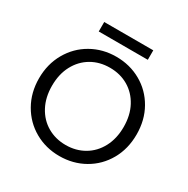

<svg xmlns="http://www.w3.org/2000/svg" viewBox="-190 -1020 1166 1193"><g transform="rotate(30 393.0 -423.5)"><path d="M393 7Q296 7 216 -38.5Q136 -84 89.5 -165.5Q43 -247 43 -349Q43 -451 89.5 -532.5Q136 -614 216 -659.5Q296 -705 393 -705Q491 -705 571 -659.5Q651 -614 697 -533Q743 -452 743 -349Q743 -246 697 -165Q651 -84 571 -38.5Q491 7 393 7ZM393 -72Q466 -72 524.5 -106Q583 -140 616.5 -203Q650 -266 650 -349Q650 -433 616.5 -495.5Q583 -558 525 -592Q467 -626 393 -626Q319 -626 261 -592Q203 -558 169.5 -495.5Q136 -433 136 -349Q136 -266 169.5 -203Q203 -140 261.5 -106Q320 -72 393 -72ZM571 -854V-786H219V-854Z"/></g></svg>

Font: A Bank Premium Regular
Style: Regular
Weight: 400
Designer: Ninad Kale (Devanagari), Jonny Pinhorn (Latin), Htun Naung (Myanmar)
Foundry: Indian Type Foundry
Version: 4.004